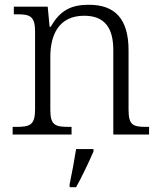

<svg xmlns="http://www.w3.org/2000/svg" viewBox="-20 -564 672 805"><path d="M33 0H280V-32H270C213 -32 191 -38 191 -102V-326C191 -414 224 -498 333 -498C423 -498 455 -442 455 -354V0H605V-32H595C537 -32 519 -39 519 -105V-353C519 -485 462 -544 353 -544C284 -544 234 -525 193 -452H188L180 -536H38V-504H53C104 -504 127 -497 127 -433V-105C127 -39 105 -32 47 -32H33ZM272 208V221H299C322 180 354 113 372 71V61H299C292 107 282 161 272 208Z"/></svg>

Font: Noto Serif Tamil Light
Style: Italic
Weight: 300
Italic angle: -12°
Designer: Indian Type Foundry, Tom Grace, and the Monotype Design Team
Foundry: Monotype Imaging Inc.
Version: Version 2.003